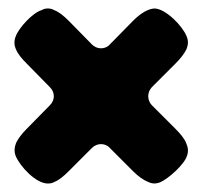

<svg xmlns="http://www.w3.org/2000/svg" viewBox="-20 -478 477 453"><path d="M421 -110C425 -120 424 -130 419 -141C415 -151 406 -162 394 -174L338 -230C327 -242 327 -260 338 -272L394 -328C407 -341 415 -352 420 -362C424 -372 425 -382 420 -393C411 -416 371 -458 344 -458C330 -457 313 -448 294 -429L239 -373C234 -367 226 -364 218 -364C211 -364 203 -367 197 -373L142 -429C130 -441 119 -450 108 -454C103 -457 98 -458 93 -458C88 -458 83 -457 78 -454C57 -448 24 -412 17 -392C13 -382 13 -371 18 -361C22 -351 31 -340 43 -328L98 -272C110 -260 110 -242 98 -230L43 -174C31 -162 23 -151 18 -141C14 -131 13 -120 17 -110C27 -86 64 -45 93 -45C98 -45 104 -46 109 -49C119 -53 130 -62 142 -74L197 -129C203 -135 211 -138 218 -138C226 -138 234 -135 239 -129L294 -74C307 -61 319 -53 329 -49C339 -44 348 -44 358 -48C377 -56 415 -90 421 -110Z"/></svg>

Font: Periwinkle
Style: Bold
Weight: 700
Version: Version 2.001